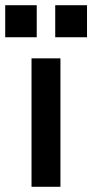

<svg xmlns="http://www.w3.org/2000/svg" viewBox="-57 -717 354 737"><path d="M64 -493H175V0H64ZM155 -697H277V-574H155ZM-37 -697H84V-574H-37Z"/></svg>

Font: Hanken Grotesk SemiBold
Style: Regular
Weight: 600
Designer: Alfredo Marco Pradil
Foundry: Hanken Design Co.
Version: Version 3.014